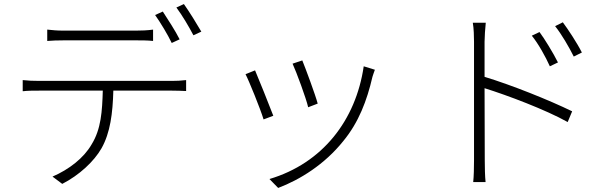

<svg xmlns="http://www.w3.org/2000/svg" viewBox="-20 -863 3040 947"><path d="M850 -826C879 -787 911 -733 934 -689L973 -707C951 -745 914 -805 887 -843ZM866 -669C845 -711 807 -769 783 -806L745 -789C772 -751 808 -691 827 -651ZM651 -664C676 -664 708 -664 735 -661V-717C708 -713 676 -712 651 -712H293C262 -712 240 -714 213 -717V-661C236 -663 264 -664 295 -664ZM174 -464C143 -464 119 -465 92 -468V-413C119 -416 143 -416 174 -416H487C484 -315 479 -227 432 -151C393 -83 320 -27 239 8L287 44C371 1 444 -67 481 -132C524 -209 536 -304 539 -416H828C851 -416 878 -415 898 -414V-468C875 -465 849 -464 828 -464Z M1423 -549C1442 -508 1490 -378 1500 -334L1547 -352C1536 -394 1487 -526 1471 -565ZM1774 -536C1735 -270 1571 -58 1309 20L1352 64C1460 23 1581 -52 1673 -167C1749 -259 1790 -367 1817 -484C1820 -493 1824 -506 1829 -519ZM1191 -497C1207 -467 1264 -327 1280 -274L1328 -292C1309 -342 1254 -479 1238 -516Z M2718 -734C2750 -694 2786 -632 2810 -584L2850 -604C2826 -652 2780 -721 2756 -753ZM2370 -657C2370 -680 2373 -724 2376 -751H2312C2317 -723 2318 -681 2318 -657V-72C2318 -36 2317 7 2314 35H2375C2372 7 2371 -37 2371 -72L2370 -428C2482 -393 2671 -322 2780 -261L2802 -314C2687 -370 2502 -444 2370 -484ZM2732 -555C2708 -603 2665 -673 2641 -705L2603 -687C2635 -648 2671 -583 2692 -536Z"/></svg>

Font: Spoqa Han Sans Neo Light
Style: Regular
Weight: 300
Designer: [Spoqa Han Sans Neo] Dong-huui Kim ___ Younghwa Kang ___ Yujin Lee ___ [Noto Sans] Ryoko NISHIZUKA ____ (kana & ideograp
Foundry: Spoqa (http://www.spoqa-han-sans.com)
Version: Version 1.100;hotconv 1.0.109;makeotfexe 2.5.65596